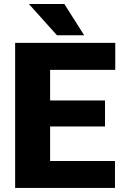

<svg xmlns="http://www.w3.org/2000/svg" viewBox="-20 -921 600 941"><path d="M543.5 -131.8V0H54.2V-710.9H544.9V-578.6H225.6V-428.7H494.6V-301.3H225.6V-131.8ZM295.4 -901.4 392.6 -748H259.3L121.6 -901.4Z"/></svg>

Font: Vazirmatn FD Black
Style: Regular
Weight: 900
Designer: Saber Rastikerdar
Foundry: Saber Rastikerdar
Version: Version 33.003